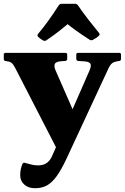

<svg xmlns="http://www.w3.org/2000/svg" viewBox="-57 -778 661 1017"><path d="M129 219Q93 219 71.5 199.5Q50 180 50 151Q50 130 53.5 116Q57 102 62 90Q68 81 76 85Q95 90 110.5 94Q126 98 144 98Q165 98 179.5 91.5Q194 85 205 71.5Q216 58 224 37L416 -402Q429 -431 421 -441.5Q413 -452 389 -453L357 -455Q347 -457 347 -466V-489Q347 -498 357 -498H575Q584 -498 584 -488V-466Q584 -456 574 -455L568 -454Q547 -451 537 -443Q527 -435 520 -421L296 61Q268 121 243 155.5Q218 190 191 204.5Q164 219 129 219ZM23 -419Q14 -437 4.5 -444.5Q-5 -452 -18 -453L-28 -455Q-37 -456 -37 -466V-489Q-37 -498 -27 -498H289Q299 -498 299 -488V-466Q299 -457 289 -455L270 -454Q239 -452 233.5 -439.5Q228 -427 237 -406L360 -125L253 28ZM145 -583Q139 -589 144 -598Q170 -628 198.5 -667.5Q227 -707 255 -751Q261 -758 271 -758H339Q349 -758 355 -751Q384 -709 413.5 -671Q443 -633 468 -603Q474 -595 467 -589Q460 -582 451.5 -576.5Q443 -571 435 -567Q426 -562 417 -568Q378 -593 346.5 -615.5Q315 -638 288 -661H315Q289 -639 257 -614Q225 -589 188 -564Q180 -559 171 -564Q165 -567 158 -572Q151 -577 145 -583Z"/></svg>

Font: Hahmlet ExtraBold
Style: Regular
Weight: 800
Designer: Minjoo Ham & Mark Frömberg
Foundry: hypertype
Version: Version 1.002